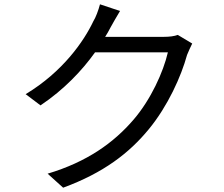

<svg xmlns="http://www.w3.org/2000/svg" viewBox="-20 -827 1040 891"><path d="M805 -665C789 -659 767 -656 740 -656H468C477 -670 485 -684 492 -698C503 -717 520 -749 537 -776L444 -807C437 -780 424 -745 413 -728C370 -637 272 -494 99 -390L168 -338C277 -411 361 -500 421 -584H759C738 -493 680 -365 600 -272C508 -165 385 -76 201 -21L273 44C461 -25 580 -117 671 -228C759 -335 821 -473 848 -572C855 -588 864 -610 872 -625Z"/></svg>

Font: Spoqa Han Sans Neo Regular
Style: Regular
Weight: 400
Designer: [Spoqa Han Sans Neo] Dong-huui Kim  Younghwa Kang  Yujin Lee  [Noto Sans] Ryoko NISHIZUKA  (kana & ideographs); Paul D. 
Foundry: Spoqa (http://www.spoqa-han-sans.com)
Version: Version 1.000